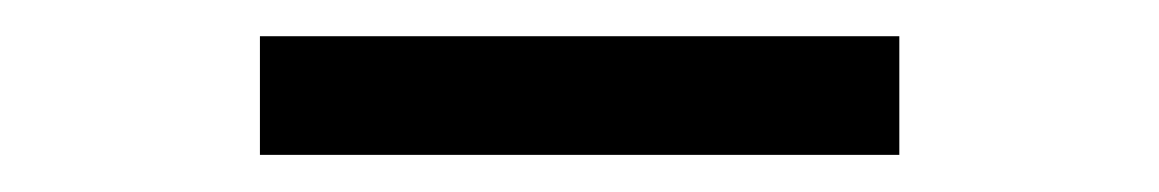

<svg xmlns="http://www.w3.org/2000/svg" viewBox="-20 -764 640 106"><path d="M123.5 -678.5V-744H476.5V-678.5Z"/></svg>

Font: Encode Sans Expanded Medium
Style: Regular
Weight: 500
Width: 7
Designer: Multiple Designers
Foundry: Impallari Type
Version: Version 3.000; ttfautohint (v1.8.3) -l 8 -r 50 -G 200 -x 14 